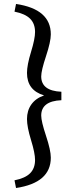

<svg xmlns="http://www.w3.org/2000/svg" viewBox="-20 -733 400 976"><path d="M158.2 80.1Q158.2 45.4 137.7 -21.2Q117.2 -87.9 117.2 -127.9Q117.2 -170.9 139.4 -202.1Q161.6 -233.4 204.1 -248Q117.2 -273.9 117.2 -362.3Q117.2 -402.3 137.7 -469Q158.2 -535.6 158.2 -570.3Q158.2 -612.8 133.1 -637.9Q107.9 -663.1 53.7 -673.8L61.5 -712.9Q238.3 -686.5 238.3 -558.6Q238.3 -521 213.9 -447.5Q189.5 -374 189.5 -344.7Q189.5 -271 292 -266.6V-223.6Q189.5 -219.2 189.5 -145.5Q189.5 -116.2 213.9 -42.7Q238.3 30.8 238.3 68.4Q238.3 196.3 61.5 222.7L53.7 183.6Q107.9 172.9 133.1 147.7Q158.2 122.6 158.2 80.1Z"/></svg>

Font: Crimson Pro
Style: Regular
Weight: 400
Designer: Jacques Le Bailly
Foundry: Baron von Fonthausen
Version: Version 1.003